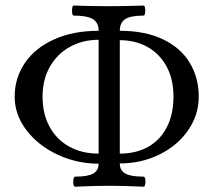

<svg xmlns="http://www.w3.org/2000/svg" viewBox="-20 -686 788 709"><path d="M257.3 -33.7Q303.7 -33.7 324 -44.9Q344.2 -56.2 344.2 -81.5Q264.2 -81.5 192.6 -115Q121.1 -148.4 77.6 -205.3Q34.2 -262.2 34.2 -329.1Q34.2 -397.9 71.8 -453.4Q109.4 -508.8 179.7 -540.5Q250 -572.3 344.2 -572.3Q344.2 -602.5 322.8 -615.5Q301.3 -628.4 252 -628.4Q248 -628.4 246.6 -637.7Q245.1 -647 246.6 -656.2Q248 -665.5 252 -665.5Q323.7 -663.1 380.4 -663.1Q438 -663.1 510.3 -665.5Q514.2 -665.5 515.6 -656.2Q517.1 -647 515.6 -637.7Q514.2 -628.4 510.3 -628.4Q462.9 -628.4 442.6 -615.5Q422.4 -602.5 422.4 -572.3Q516.1 -572.3 581.8 -540.8Q647.5 -509.3 680.7 -454.1Q713.9 -398.9 713.9 -329.1Q713.9 -261.7 674.8 -205.1Q635.7 -148.4 568.8 -115.5Q502 -82.5 422.4 -82.5Q422.4 -56.6 442.6 -45.2Q462.9 -33.7 510.3 -33.7Q514.6 -33.7 516.4 -24.4Q518.1 -15.1 516.4 -5.9Q514.6 3.4 510.3 3.4Q436 0 382.8 0Q331.1 0 257.3 3.4Q252.9 3.4 251.2 -5.6Q249.5 -14.6 251.2 -23.9Q252.9 -33.2 257.3 -33.7ZM137.2 -329.1Q137.2 -264.6 163.6 -217Q189.9 -169.4 236.8 -144Q283.7 -118.7 344.2 -118.7V-539.1Q286.6 -539.1 239.5 -513.7Q192.4 -488.3 164.8 -440.7Q137.2 -393.1 137.2 -329.1ZM620.6 -329.1Q620.6 -393.6 595 -440.7Q569.3 -487.8 524.4 -512.7Q479.5 -537.6 422.4 -537.6V-118.7Q482.4 -118.7 527.1 -143.8Q571.8 -168.9 596.2 -216.6Q620.6 -264.2 620.6 -329.1Z"/></svg>

Font: Junicode Two Beta VF
Style: Regular
Weight: 400
Designer: Peter S. Baker
Foundry: Briery Creek Software
Version: Version 1.031 beta; ttfautohint (v1.8.1.43-b0c9)